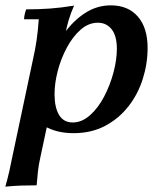

<svg xmlns="http://www.w3.org/2000/svg" viewBox="-27 -483 606 718"><path d="M-7 215Q2 183 8 156.5Q14 130 19 104L97 -264Q105 -299 110 -333.5Q115 -368 118 -411H63Q63 -419 65.5 -430Q68 -441 71 -448Q118 -448 159.5 -451Q201 -454 250 -462Q238 -435 230 -408.5Q222 -382 217 -353Q212 -324 208 -288L174 -199L170 -111L124 105Q118 131 115 157Q112 183 110 210Q79 210 51.5 211Q24 212 -7 215ZM387 -463Q452 -463 488.5 -421Q525 -379 525 -304Q525 -245 507 -188Q489 -131 453.5 -85.5Q418 -40 366.5 -12.5Q315 15 248 15Q184 15 138.5 -12Q93 -39 81 -86L139 -129Q139 -188 158 -247Q177 -306 211 -355Q245 -404 290 -433.5Q335 -463 387 -463ZM339 -398Q304 -398 274.5 -372Q245 -346 223 -305Q201 -264 189 -218Q177 -172 177 -131Q177 -81 194 -53Q211 -25 245 -25Q279 -25 309.5 -52Q340 -79 362.5 -122Q385 -165 397.5 -212.5Q410 -260 410 -300Q410 -349 390.5 -373.5Q371 -398 339 -398Z"/></svg>

Font: Poltawski Nowy Medium
Style: Italic
Weight: 500
Italic angle: -12°
Version: Version 1.001;gftools[0.9.25]